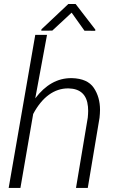

<svg xmlns="http://www.w3.org/2000/svg" viewBox="-20 -921 577 941"><path d="M350.6 -901.4H314.9L183.1 -777.3L182.6 -770.5L236.3 -771L331.1 -858.9L394 -770.5L446.8 -770L447.3 -775.9ZM210.4 -750H152.8L22.5 0H80.1L142.6 -362.3C187.5 -446.8 247.1 -487.8 313.5 -487.8C314.5 -487.8 315.4 -487.8 316.4 -487.8C374 -486.3 405.8 -456.5 411.1 -398.4C411.6 -391.6 412.1 -384.8 412.1 -377.4C412.1 -366.7 411.1 -356 410.2 -344.7L352.5 0H410.2L467.8 -343.8C469.2 -357.4 470.2 -370.6 470.2 -382.8C470.2 -424.3 460 -460.4 439.5 -490.7C418.9 -521 383.3 -536.6 332.5 -538.1C331.1 -538.1 330.1 -538.1 328.6 -538.1C261.2 -538.1 202.6 -504.9 152.8 -439Z"/></svg>

Font: Roboto Light
Style: Italic
Weight: 300
Italic angle: -12°
Designer: Google
Version: Version 2.137; 2017